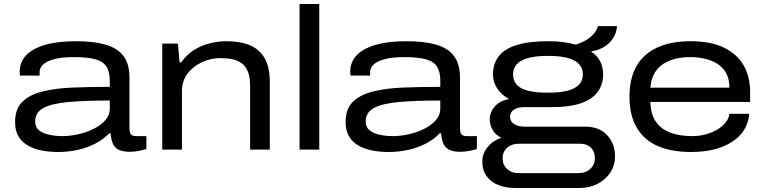

<svg xmlns="http://www.w3.org/2000/svg" viewBox="-20 -744 3808 955"><path d="M270 12Q226 12 187 4.5Q148 -3 118 -20.5Q88 -38 71.5 -66.5Q55 -95 55 -137Q55 -202 91 -237.5Q127 -273 191.5 -289Q256 -305 341.5 -308.5Q427 -312 526 -312V-343Q526 -388 509 -413.5Q492 -439 453 -449.5Q414 -460 347 -460Q290 -460 252.5 -450.5Q215 -441 196 -424.5Q177 -408 177 -386V-368H80Q79 -372 78.5 -376.5Q78 -381 78 -387Q78 -435 109.5 -468.5Q141 -502 203 -520.5Q265 -539 358 -539Q446 -539 505 -522Q564 -505 594 -465.5Q624 -426 624 -358V-106Q624 -86 631 -76.5Q638 -67 658 -67H708V-3Q693 2 670.5 6.5Q648 11 626 11Q587 11 567 -1Q547 -13 539.5 -34Q532 -55 530 -81H523Q495 -51 454.5 -30Q414 -9 366.5 1.5Q319 12 270 12ZM289 -67Q329 -67 370.5 -76.5Q412 -86 447.5 -104Q483 -122 504.5 -147Q526 -172 526 -203V-244Q402 -244 319.5 -236.5Q237 -229 196 -207Q155 -185 155 -140Q155 -111 174.5 -95.5Q194 -80 225.5 -73.5Q257 -67 289 -67Z M787 0V-527H865L873 -434H881Q911 -475 948.5 -497.5Q986 -520 1027.5 -529.5Q1069 -539 1106 -539Q1177 -539 1225 -518Q1273 -497 1297.5 -452.5Q1322 -408 1322 -336V0H1224V-318Q1224 -361 1213 -388Q1202 -415 1182 -429.5Q1162 -444 1135 -449.5Q1108 -455 1076 -455Q1028 -455 984 -434.5Q940 -414 912.5 -377.5Q885 -341 885 -291V0Z M1470 0V-724H1568V0Z M1914 12Q1870 12 1831 4.5Q1792 -3 1762 -20.5Q1732 -38 1715.5 -66.5Q1699 -95 1699 -137Q1699 -202 1735 -237.5Q1771 -273 1835.5 -289Q1900 -305 1985.5 -308.5Q2071 -312 2170 -312V-343Q2170 -388 2153 -413.5Q2136 -439 2097 -449.5Q2058 -460 1991 -460Q1934 -460 1896.5 -450.5Q1859 -441 1840 -424.5Q1821 -408 1821 -386V-368H1724Q1723 -372 1722.5 -376.5Q1722 -381 1722 -387Q1722 -435 1753.5 -468.5Q1785 -502 1847 -520.5Q1909 -539 2002 -539Q2090 -539 2149 -522Q2208 -505 2238 -465.5Q2268 -426 2268 -358V-106Q2268 -86 2275 -76.5Q2282 -67 2302 -67H2352V-3Q2337 2 2314.5 6.5Q2292 11 2270 11Q2231 11 2211 -1Q2191 -13 2183.5 -34Q2176 -55 2174 -81H2167Q2139 -51 2098.5 -30Q2058 -9 2010.5 1.5Q1963 12 1914 12ZM1933 -67Q1973 -67 2014.5 -76.5Q2056 -86 2091.5 -104Q2127 -122 2148.5 -147Q2170 -172 2170 -203V-244Q2046 -244 1963.5 -236.5Q1881 -229 1840 -207Q1799 -185 1799 -140Q1799 -111 1818.5 -95.5Q1838 -80 1869.5 -73.5Q1901 -67 1933 -67Z M2541 191Q2496 191 2459 176.5Q2422 162 2400.5 132.5Q2379 103 2379 59Q2379 19 2405.5 -13Q2432 -45 2474 -59Q2444 -73 2430 -98Q2416 -123 2416 -151Q2416 -186 2441.5 -215Q2467 -244 2512 -251Q2472 -274 2452 -305.5Q2432 -337 2432 -374Q2432 -427 2460.5 -464Q2489 -501 2550 -520Q2611 -539 2706 -539Q2747 -539 2781.5 -534.5Q2816 -530 2844 -522Q2891 -537 2919 -561.5Q2947 -586 2954 -614H3049Q3047 -583 3031.5 -557Q3016 -531 2988.5 -513Q2961 -495 2920 -488Q2951 -467 2965.5 -438.5Q2980 -410 2980 -374Q2980 -324 2953 -287Q2926 -250 2869.5 -230.5Q2813 -211 2722 -211H2585Q2555 -211 2536 -198.5Q2517 -186 2517 -163Q2517 -140 2537 -127Q2557 -114 2592 -114H2892Q2960 -114 2999.5 -72Q3039 -30 3039 33Q3039 79 3015.5 114.5Q2992 150 2952 170.5Q2912 191 2862 191ZM2557 117H2858Q2882 117 2900 107.5Q2918 98 2928.5 81Q2939 64 2939 44Q2939 10 2919 -9.5Q2899 -29 2868 -29H2558Q2525 -29 2502.5 -9Q2480 11 2480 43Q2480 76 2502 96.5Q2524 117 2557 117ZM2706 -283Q2794 -283 2836.5 -305.5Q2879 -328 2879 -374Q2879 -420 2836.5 -443Q2794 -466 2706 -466Q2618 -466 2575 -443Q2532 -420 2532 -374Q2532 -343 2550.5 -322.5Q2569 -302 2607 -292.5Q2645 -283 2706 -283Z M3417 12Q3320 12 3252 -17.5Q3184 -47 3147.5 -108.5Q3111 -170 3111 -263Q3111 -355 3146.5 -416Q3182 -477 3250 -508Q3318 -539 3414 -539Q3515 -539 3581 -507Q3647 -475 3679 -418.5Q3711 -362 3711 -286V-237H3215Q3216 -175 3243 -137.5Q3270 -100 3316 -83.5Q3362 -67 3422 -67Q3461 -67 3493.5 -76.5Q3526 -86 3551 -101.5Q3576 -117 3591 -137Q3606 -157 3608 -178H3706Q3705 -144 3688 -110Q3671 -76 3635.5 -48.5Q3600 -21 3545.5 -4.5Q3491 12 3417 12ZM3215 -308H3608Q3608 -351 3592 -380Q3576 -409 3548.5 -426.5Q3521 -444 3485.5 -452Q3450 -460 3412 -460Q3358 -460 3314.5 -444Q3271 -428 3245 -394Q3219 -360 3215 -308Z"/></svg>

Font: Archivo Expanded
Style: Regular
Weight: 400
Width: 7
Designer: Hector Gatti
Foundry: Omnibus-Type
Version: Version 2.001